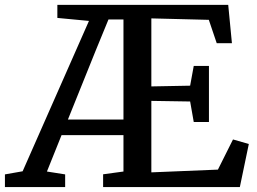

<svg xmlns="http://www.w3.org/2000/svg" viewBox="-106 -763 1047 783"><path d="M0 0ZM397.5 -63.5V-211.9H145L85.4 -63.5L159.7 -51.8V0H-85.9V-51.8L-13.7 -64.5L256.8 -677.7L127.9 -689.9V-743.2H824.7L839.8 -586.9H777.8L745.6 -682.1L511.2 -688V-410.6L669.4 -413.6L684.1 -494.1H746.1V-265.6H684.1L669.4 -349.1L511.2 -351.6V-60.1L782.7 -71.3L844.2 -194.3L908.7 -175.8L872.1 0H314.5V-52.2ZM397.5 -275.4V-683.6H336.4L284.2 -556.6L170.9 -275.4Z"/></svg>

Font: Merriweather
Style: Regular
Weight: 400
Designer: Eben Sorkin
Foundry: Eben Sorkin
Version: Version 1.584; ttfautohint (v1.6)